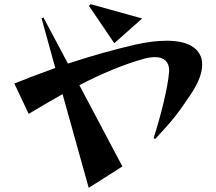

<svg xmlns="http://www.w3.org/2000/svg" viewBox="-20 -810 1040 924"><path d="M118 -262 49 -408Q125 -439 246 -483L180 -722L189 -726L307 -504Q478 -560 630 -595Q715 -614 781 -614Q866 -614 909.5 -583.5Q953 -553 953 -499Q953 -440 902 -362Q858 -295 823.5 -251Q789 -207 727 -141L719 -145Q745 -224 767 -316Q789 -408 793 -457Q794 -462 794 -471Q794 -502 776.5 -518.5Q759 -535 726 -535Q700 -535 672 -527Q529 -487 362 -400L569 -9L407 94L281 -357Q196 -309 118 -262ZM416 -790 664 -721 530 -602 408 -782Z"/></svg>

Font: Tiejili SC
Style: Regular
Weight: 400
Designer: Buernia
Foundry: Ershou Xiaoxi Press
Version: Version 1.100